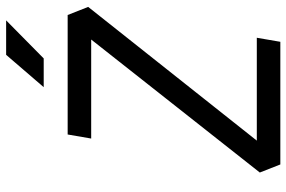

<svg xmlns="http://www.w3.org/2000/svg" viewBox="-174 -760 934 626"><g transform="rotate(-90 293.0 -447.0)"><path d="M69.8 0H469.7L482.9 -76.7H147.5L583.5 -626.5L557.1 -693.4H167.5L154.3 -616.7H477.1L43.5 -66.9ZM321.8 -771.5H415.5L539.6 -894H427.2Z"/></g></svg>

Font: Cascadia Mono NF SemiLight
Style: Italic
Weight: 350
Italic angle: -10°
Monospace: yes
Designer: Aaron Bell
Foundry: Saja Typeworks
Version: Version 2404.023